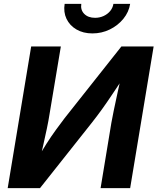

<svg xmlns="http://www.w3.org/2000/svg" viewBox="-20 -966 809 986"><path d="M648.4 0H496.6L551.8 -334.5Q556.2 -358.9 564 -397.5Q571.8 -436 582.5 -484.4Q593.3 -532.7 605 -586.4L625 -584Q585.9 -525.4 557.1 -482.2Q528.3 -439 503.2 -404.1Q478 -369.1 450.2 -334L185.5 0H19.5L140.1 -727.5H292.5L233.9 -377Q229.5 -347.7 220.7 -305.9Q211.9 -264.2 201.7 -219Q191.4 -173.8 182.1 -134.3L167 -140.1Q193.4 -188.5 218.8 -228Q244.1 -267.6 267.8 -300Q291.5 -332.5 312 -359.4L603.5 -727.5H769ZM454.6 -794.4Q407.2 -794.4 372.6 -814.7Q337.9 -835 321.5 -869.4Q305.2 -903.8 312 -946.3H397.5Q392.6 -915 412.6 -894.8Q432.6 -874.5 468.3 -874.5Q491.7 -874.5 512 -883.8Q532.2 -893.1 545.7 -909.2Q559.1 -925.3 562.5 -946.3H648.4Q641.6 -903.8 613.5 -869.4Q585.4 -835 543.9 -814.7Q502.4 -794.4 454.6 -794.4Z"/></svg>

Font: Inter 16pt
Style: Bold Italic
Weight: 700
Italic angle: -9.3988°
Version: Version 4.001;git-66647c0bb